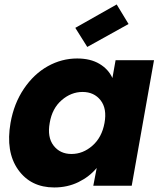

<svg xmlns="http://www.w3.org/2000/svg" viewBox="-20 -826 719 854"><path d="M26.9 -279.8Q42 -365.7 86.4 -431.4Q130.9 -497.1 192.6 -531.5Q254.4 -565.9 323.2 -565.9Q382.3 -565.9 422.4 -542Q462.4 -518.1 480 -479L494.1 -558.1H665L565.9 0H395L410.2 -79.1Q377.9 -40 329.1 -16.1Q280.3 7.8 221.2 7.8Q116.7 7.8 60.5 -71.5Q4.4 -150.9 26.9 -279.8ZM347.2 -417Q296.4 -417 254.2 -380.4Q211.9 -343.8 201.2 -279.8Q189.5 -215.8 218.3 -178.5Q247.1 -141.1 297.9 -141.1Q349.1 -141.1 391.1 -178Q433.1 -214.8 444.8 -278.8Q456.5 -342.8 427.5 -379.9Q398.4 -417 347.2 -417ZM499 -806.2 551.8 -719.2 368.2 -617.2 314.9 -702.1Z"/></svg>

Font: SVN-Poppins
Style: Bold Italic
Weight: 700
Italic angle: -10°
Designer: Ninad Kale (Devanagari), Jonny Pinhorn (Latin)
Foundry: Indian Type Foundry
Version: Version 3.002 2017